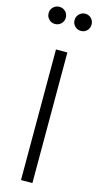

<svg xmlns="http://www.w3.org/2000/svg" viewBox="-147 -1017 545 1058"><g transform="rotate(15 126.0 -488.5)"><path d="M94 -745H159V0H94ZM3 -928Q3 -949 17.5 -963Q32 -977 52 -977Q72 -977 86.5 -963Q101 -949 101 -928Q101 -907 86.5 -893Q72 -879 52 -879Q32 -879 17.5 -893Q3 -907 3 -928ZM200 -977Q220 -977 234 -963Q248 -949 248 -928Q248 -907 234 -893Q220 -879 200 -879Q180 -879 165.5 -893Q151 -907 151 -928Q151 -949 165.5 -963Q180 -977 200 -977Z"/></g></svg>

Font: Evergrow Sans
Style: Light
Weight: 300
Foundry: 10Web
Version: Version 1.000